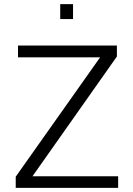

<svg xmlns="http://www.w3.org/2000/svg" viewBox="-20 -908 644 928"><path d="M56 0V-54L464 -631H67V-688H545V-635L137 -56H551V0ZM271 -816V-888H333V-816Z"/></svg>

Font: Saira Light
Style: Regular
Weight: 300
Designer: Hector Gatti with collaboration of the Omnibus-Type team
Foundry: Omnibus-Type
Version: Version 1.100; ttfautohint (v1.8.3)